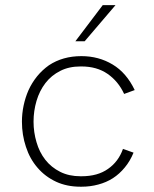

<svg xmlns="http://www.w3.org/2000/svg" viewBox="-20 -717 595 744"><path d="M296 6.5H292Q239.5 6.5 198 -12.5Q155 -32.5 125.5 -67Q95.5 -101.5 80.5 -148Q65 -194 65 -245.5Q65 -277 71.5 -308Q78 -339 90.5 -367.5Q103.5 -396 123.5 -421Q143.5 -445.5 169.5 -464Q223 -499.5 295.5 -499.5Q362.5 -499.5 416.5 -467Q470 -435 502 -368L461 -353Q438.5 -402 396.5 -431Q355 -459.5 295.5 -459.5H292Q247.5 -459.5 214 -442.5Q179 -425 156 -395Q133 -365 121.5 -326Q110 -287 110 -245.5Q110 -204.5 121.5 -166Q132.5 -127.5 155.5 -98Q178.5 -68.5 213.5 -51Q247.5 -34 292 -34H296Q358.5 -34 398.5 -62.5Q439 -90.5 456.5 -140L497.5 -125.5Q484 -92.5 463.5 -68Q443 -43 417.5 -26.5Q391.5 -10 361 -2Q330 6.5 296 6.5ZM308 -557H272L378 -697H427.5Z"/></svg>

Font: Acari Sans Neue Light
Style: Regular
Weight: 300
Designer: Alfredo Marco Pradil (font), Cristiano Sobral (main changes)
Foundry: Hanken Design Co. (font), Cristiano Sobral (main changes)
Version: Version 2.459;March 19, 2022;FontCreator 14.0.0.2808 64-bit;